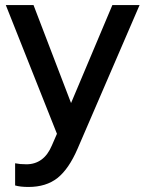

<svg xmlns="http://www.w3.org/2000/svg" viewBox="-20 -529 577 762"><path d="M186 48 206 2 3 -509H113L262 -120L426 -509H534L288 61Q253 142 208 177.5Q163 213 93 213Q77 213 63.5 211.5Q50 210 40 207V119Q50 121 60.5 122Q71 123 85 123Q119 123 144.5 104.5Q170 86 186 48Z"/></svg>

Font: Red Hat Display Medium
Style: Regular
Weight: 500
Designer: Pentagram / MCKL
Foundry: Pentagram / MCKL
Version: Version 1.005; Red Hat Display Medium